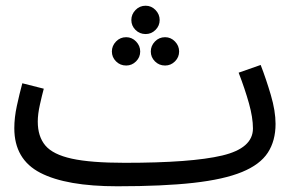

<svg xmlns="http://www.w3.org/2000/svg" viewBox="-20 -630 1033 671"><path d="M390 21Q212 21 121 -26Q30 -73 30 -182Q30 -219 39 -260.5Q48 -302 58 -339L133 -320Q127 -298 119.5 -264.5Q112 -231 112 -205Q112 -153 138.5 -121.5Q165 -90 231 -75.5Q297 -61 416 -61Q649 -61 756.5 -86.5Q864 -112 864 -181Q864 -219 850 -269Q836 -319 814 -376L891 -403Q910 -354 926.5 -298Q943 -242 943 -197Q943 -138 916 -96.5Q889 -55 826 -29Q763 -3 656.5 9Q550 21 390 21ZM489 -511Q468 -511 453.5 -525.5Q439 -540 439 -560Q439 -580 453.5 -595Q468 -610 489 -610Q509 -610 523.5 -595Q538 -580 538 -560Q538 -540 523.5 -525.5Q509 -511 489 -511ZM421 -401Q400 -401 385.5 -415.5Q371 -430 371 -450Q371 -470 385.5 -485Q400 -500 421 -500Q441 -500 455.5 -485Q470 -470 470 -450Q470 -430 455.5 -415.5Q441 -401 421 -401ZM557 -401Q536 -401 521.5 -415.5Q507 -430 507 -450Q507 -470 521.5 -485Q536 -500 557 -500Q577 -500 591.5 -485Q606 -470 606 -450Q606 -430 591.5 -415.5Q577 -401 557 -401Z"/></svg>

Font: Noto Sans Living
Style: Regular
Weight: 400
Designer: Monotype Design Team
Foundry: Monotype Imaging Inc.
Version: Version 2.013; ttfautohint (v1.8.4.7-5d5b)